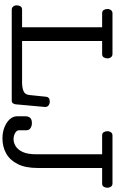

<svg xmlns="http://www.w3.org/2000/svg" viewBox="300 -1178 954 1595"><g transform="rotate(90 777.5 -380.0)"><path d="M60.1 0Q43 0 33.4 -12.5Q23.9 -24.9 23.9 -41Q23.9 -59.6 32.2 -72.8Q40.5 -85.9 59.1 -85.9H206.1V-751H89.4Q70.8 -751 62.5 -764.4Q54.2 -777.8 54.2 -795.9Q54.2 -812 63.7 -824.5Q73.2 -836.9 90.3 -836.9H428.2Q445.3 -836.9 454.8 -824.5Q464.4 -812 464.4 -795.9Q464.4 -777.8 456.1 -764.4Q447.8 -751 429.2 -751H320.3V-85.9H664.1Q706.1 -85.9 735.8 -97.7Q765.6 -109.4 769 -147.9L783.2 -285.2Q786.6 -315.9 823.2 -315.9Q841.3 -315.9 854.7 -306.2Q868.2 -296.4 868.2 -276.9L846.2 -33.2Q844.7 -19.5 837.4 -9.8Q830.1 0 816.4 0ZM1128.9 77.1Q1079.1 77.1 1037.4 60.8Q995.6 44.4 970.5 16.6Q945.3 -11.2 945.3 -45.4V-110.4Q945.3 -138.7 958.5 -153.1Q971.7 -167.5 1002.4 -167.5Q1025.9 -167.5 1043.7 -156Q1061.5 -144.5 1061.5 -121.6V-59.6Q1062 -41.5 1084.2 -28.3Q1106.4 -15.1 1136.2 -15.1Q1164.6 -15.1 1193.4 -32.2Q1222.2 -49.3 1241.7 -90.6Q1261.2 -131.8 1261.2 -203.6V-751H1104Q1085.4 -751 1077.4 -764.4Q1069.3 -777.8 1069.3 -795.9Q1069.3 -812 1078.6 -824.5Q1087.9 -836.9 1105 -836.9H1503.4Q1520.5 -836.9 1529.8 -824.5Q1539.1 -812 1539.1 -795.9Q1539.1 -777.8 1531 -764.4Q1522.9 -751 1504.4 -751H1375V-216.3Q1375 -113.8 1342.3 -49.1Q1309.6 15.6 1253.9 46.4Q1198.2 77.1 1128.9 77.1Z"/></g></svg>

Font: Cutive
Style: Regular
Weight: 400
Version: Version 1.100; ttfautohint (v1.8.4.7-5d5b)